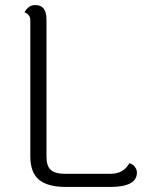

<svg xmlns="http://www.w3.org/2000/svg" viewBox="-20 -740 613 760"><path d="M100 -121V-660Q100 -683 77 -691Q92 -720 120 -720Q164 -720 164 -663V-119Q164 -83 181 -67.5Q198 -52 238 -52H418Q469 -52 492 -94Q505 -91 513.5 -80Q522 -69 522 -57Q522 0 416 0H241Q169 0 134.5 -28.5Q100 -57 100 -121Z"/></svg>

Font: Laila Light
Style: Regular
Weight: 300
Designer: Hitesh Malaviya
Foundry: Indian Type Foundry
Version: Version 1.302;PS 1.0;hotconv 1.0.78;makeotf.lib2.5.61930; tt